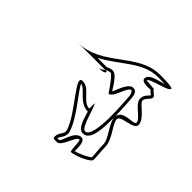

<svg xmlns="http://www.w3.org/2000/svg" viewBox="-110 -1033 1238 1238"><g transform="rotate(-45 509.5 -414.0)"><path d="M223 -392C189 -381 178 -418 136 -418C116 -418 121 -405 121 -382C121 -342 235 -321 235 -292C235 -278 139 -286 139 -272C139 -242 182 -134 208 -134C245 -134 281 -140 319 -140C388 -140 456 -214 499 -214C536 -214 525 -88 571 -88C627 -88 675 -182 700 -182C725 -182 744 -146 763 -146C778 -146 793 -182 805 -182C806 -182 811 -254 811 -254C837 -254 857 -104 886 -104C899 -104 898 -220 898 -220C898 -420 670 -524 670 -740V-489C677 -479 682 -468 682 -454C682 -437 577 -368 577 -368C577 -329 697 -311 697 -280C697 -273 676 -262 661 -262C649 -262 298 -226 298 -304C298 -339 469 -374 469 -388C469 -388 421 -386 421 -388C421 -449 517 -476 517 -542C517 -618 345 -432 223 -392ZM670 -489C661 -504 649 -517 649 -536C649 -460 670 -478 670 -478ZM401 -381C358 -367 278 -350 278 -304C278 -233 410 -234 494 -234C435 -228 375 -160 319 -160C280 -160 244 -154 211 -154C198 -165 168 -227 161 -260C171 -261 255 -254 255 -292C255 -352 141 -365 141 -382V-398C160 -396 184 -358 230 -373C329 -405 452 -520 497 -538C493 -496 401 -462 401 -381ZM503 -234C580 -235 656 -242 660 -242C680 -243 717 -249 717 -280C717 -327 621 -349 604 -362C629 -379 702 -418 702 -454C702 -471 696 -485 690 -495V-582C759 -447 878 -358 878 -220C878 -220 879 -185 877 -155C865 -189 854 -274 811 -274C776 -274 787 -195 787 -195C775 -185 767 -172 762 -167C754 -172 733 -202 700 -202C648 -202 612 -108 571 -108C547 -108 574 -225 503 -234Z"/></g></svg>

Font: CISF Camouflage Kit
Style: OuLn
Weight: 400
Designer: Robert Jablonski, Jasper
Foundry: Cannot Into Space Fonts
Version: Version 1.27